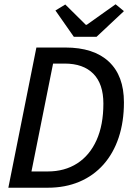

<svg xmlns="http://www.w3.org/2000/svg" viewBox="-20 -877 640 897"><path d="M19 0 150 -655H285Q418 -655 488.5 -589Q559 -523 559 -399Q559 -308 534.5 -234.5Q510 -161 463.5 -108.5Q417 -56 351 -28Q285 0 203 0ZM127 -76H203Q282 -76 340.5 -113.5Q399 -151 431 -222Q463 -293 463 -393Q463 -485 416 -532.5Q369 -580 282 -580H228ZM325 -705 239 -828 285 -856 381 -761H385L520 -857L559 -825L431 -705Z"/></svg>

Font: Source Code Pro ExtraLight Medium
Style: Italic
Weight: 500
Italic angle: -11°
Monospace: yes
Version: Version 1.016;hotconv 1.0.116;makeotfexe 2.5.65601